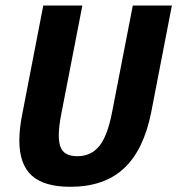

<svg xmlns="http://www.w3.org/2000/svg" viewBox="-20 -679 654 708"><path d="M239.3 9.8Q142.1 9.8 96.7 -32Q51.3 -73.7 51.3 -161.1Q51.3 -204.1 62 -257.8L139.6 -658.7H283.7L206.1 -259.3Q196.8 -212.9 196.8 -179.2Q196.8 -137.7 213.4 -120.4Q230 -103 265.1 -103Q315.4 -103 345.7 -139.9Q376 -176.8 393.1 -264.2L469.7 -658.7H613.8L537.6 -265.1Q509.8 -125.5 436.8 -57.9Q363.8 9.8 239.3 9.8Z"/></svg>

Font: Liberation Mono
Style: Bold Italic
Weight: 700
Italic angle: -12°
Monospace: yes
Designer: Steve Matteson
Foundry: Ascender Corporation
Version: Version 2.1.5